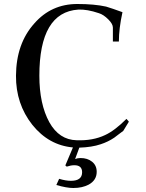

<svg xmlns="http://www.w3.org/2000/svg" viewBox="-20 -723 733 961"><path d="M464 137Q464 179 424 201Q392 218 347 218Q314 218 262 203L276 172Q309 182 335 182Q391 182 391 139Q391 104 352 104Q335 104 314 111L307 105L345 15Q224 4 142 -98Q59 -203 60 -344Q61 -505 152 -606Q237 -703 367 -703Q452 -703 511 -690Q541 -681 593 -662Q575 -580 575 -515H545V-585Q545 -603 522 -626Q498 -650 475 -657Q416 -677 372 -675Q177 -662 177 -344Q177 -202 227 -111Q276 -23 364 -21Q445 -18 506 -47Q554 -69 613 -128L625 -114L597 -68Q590 -63 575 -51.5Q560 -40 552 -34Q521 -13 484 -1Q440 14 377 16L356 73Q368 68 383 68Q418 68 441 86.5Q464 105 464 137Z"/></svg>

Font: GFS Didot
Style: Regular
Weight: 400
Designer: Takis Katsoulidis and George D. Matthiopoulos
Foundry: Takis Katsoulidis and George D. Matthiopoulos
Version: Version 1.0